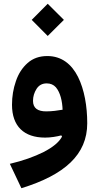

<svg xmlns="http://www.w3.org/2000/svg" viewBox="-20 -720 510 1008"><path d="M230.5 -531.2 315.4 -615.7 230.5 -700.2 146.5 -615.7ZM305.7 -2.9C290.5 25.9 258.3 52.7 209 78.1C159.2 103 100.1 124 31.7 140.1L92.3 268.1C319.3 198.2 438 91.8 438 -72.8C438 -162.1 422.9 -249.5 389.6 -316.4C356 -383.3 303.2 -425.8 228.5 -425.8C187 -425.8 152.3 -413.6 125 -389.2C97.2 -364.7 76.7 -333 63.5 -293.9C49.8 -254.9 43 -213.4 43 -169.9C43 -57.1 106 2.4 216.8 2.4C246.1 2.4 277.8 -2.9 301.8 -9.3ZM308.6 -144C282.7 -139.6 253.4 -135.3 222.2 -135.3C179.7 -135.3 153.3 -150.9 153.3 -190.4C153.3 -213.4 159.7 -234.4 171.9 -253.4C184.1 -272.5 201.7 -282.2 225.1 -282.2C245.1 -282.2 261.2 -275.4 273.4 -261.7C296.9 -233.9 307.1 -188.5 308.6 -144Z"/></svg>

Font: Estedad Bold
Style: Regular
Weight: 700
Designer: Amin Abedi
Version: Version 7.3